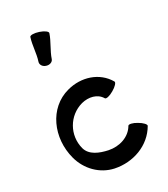

<svg xmlns="http://www.w3.org/2000/svg" viewBox="-243 -1096 1088 1242"><g transform="rotate(-30 301.0 -475.0)"><path d="M239 -786C257 -840 292 -886 310 -940C313 -951 290 -968 257 -979C224 -990 195 -990 191 -980C173 -926 174 -868 156 -814C150 -795 163 -774 186 -767C209 -759 233 -768 239 -786ZM518 -458C462 -555 344 -592 234 -562C71 -519 -8 -337 38 -166C64 -69 139 9 238 30C364 56 497 9 561 -102C566 -111 546 -133 516 -150C487 -168 458 -174 453 -165C416 -101 337 -77 263 -92C202 -105 138 -130 122 -189C93 -299 157 -412 267 -442C322 -456 382 -443 410 -395C415 -386 444 -392 474 -410C504 -427 524 -449 518 -458Z"/></g></svg>

Font: Nupuram
Style: Bold
Weight: 700
Designer: Santhosh Thottingal (santhosh.thottingal@gmail.com)
Foundry: SMC
Version: Version 1.000